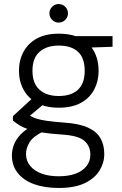

<svg xmlns="http://www.w3.org/2000/svg" viewBox="-20 -700 607 952"><path d="M271 232Q202 232 150 213.5Q98 195 68.5 158.5Q39 122 39 70Q39 45 48.5 19Q58 -7 81 -32Q104 -57 146 -79L200 -51Q144 -24 126.5 5.5Q109 35 109 63Q109 98 130 123Q151 148 187 161Q223 174 271 174Q320 174 355 161Q390 148 409 123.5Q428 99 428 67Q428 24 398 -2Q368 -28 285 -33Q226 -37 186.5 -43.5Q147 -50 120.5 -59Q94 -68 76.5 -79Q59 -90 44 -102V-124L142 -214L208 -193L104 -106L112 -137Q124 -129 135.5 -122.5Q147 -116 165 -110.5Q183 -105 215 -100.5Q247 -96 300 -92Q373 -87 416 -67.5Q459 -48 478 -15Q497 18 497 64Q497 107 473.5 145.5Q450 184 400.5 208Q351 232 271 232ZM271 -166Q207 -166 163 -190Q119 -214 96.5 -256Q74 -298 74 -349Q74 -402 97 -444Q120 -486 163.5 -509.5Q207 -533 271 -533Q337 -533 381 -509.5Q425 -486 447 -444Q469 -402 469 -349Q469 -298 447 -256Q425 -214 381 -190Q337 -166 271 -166ZM271 -224Q333 -224 366.5 -255Q400 -286 400 -349Q400 -413 366.5 -443.5Q333 -474 271 -474Q212 -474 176.5 -443.5Q141 -413 141 -349Q141 -286 176 -255Q211 -224 271 -224ZM359 -462 337 -521H538V-468ZM271 -588Q252 -588 238.5 -601.5Q225 -615 225 -634Q225 -653 238.5 -666.5Q252 -680 271 -680Q290 -680 303.5 -666.5Q317 -653 317 -634Q317 -615 303.5 -601.5Q290 -588 271 -588Z"/></svg>

Font: DM Sans 10pt Light
Style: Regular
Weight: 300
Version: Version 4.004;gftools[0.9.30]